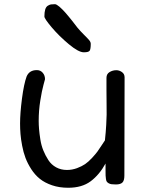

<svg xmlns="http://www.w3.org/2000/svg" viewBox="-20 -865 692 906"><path d="M375.5 -618.2Q350.6 -618.2 304.7 -656.5Q258.8 -694.8 224.1 -735.8Q189.5 -776.9 189.5 -787.1Q189.5 -807.6 193.4 -820.3Q197.3 -833 205.8 -838.1Q214.4 -843.3 220.7 -844.2Q227.1 -845.2 239.3 -845.2Q243.2 -845.2 248.5 -842Q253.9 -838.9 260.5 -833.3Q267.1 -827.6 273.9 -820.8Q280.8 -814 288.6 -805.2Q296.4 -796.4 302.7 -788.6Q309.1 -780.8 316.7 -771.5Q324.2 -762.2 328.6 -756.3Q333 -750.5 338.4 -743.7Q343.8 -736.8 344.7 -735.4Q358.4 -718.8 376 -701.4Q393.6 -684.1 400.9 -675.3Q408.2 -666.5 408.2 -658.2Q408.2 -633.8 403.3 -626Q398.4 -618.2 375.5 -618.2ZM74.7 -281.7Q74.7 -330.6 83.7 -399.9Q92.8 -469.2 105.5 -503.9Q118.2 -534.2 153.8 -534.2Q170.9 -534.2 181.6 -521.7Q192.4 -509.3 192.4 -491.2Q192.4 -490.7 185.1 -464.1Q177.7 -437.5 170.2 -390.6Q162.6 -343.8 162.6 -294.9Q162.6 -275.9 164.3 -255.4Q166 -234.9 170.4 -206.8Q174.8 -178.7 184.6 -154.8Q194.3 -130.9 208.3 -109.4Q222.2 -87.9 244.9 -75.4Q267.6 -63 295.9 -63Q320.3 -63 343.3 -71.5Q366.2 -80.1 381.6 -90.6Q397 -101.1 414.6 -120.1Q432.1 -139.2 439.7 -149.7Q447.3 -160.2 460.4 -180.4Q473.6 -200.7 475.1 -202.6Q479.5 -243.2 481.2 -275.4Q482.9 -307.6 483.2 -324.2Q483.4 -340.8 482.9 -378.4Q482.4 -416 482.4 -439.5V-497.6Q482.4 -516.1 497.1 -524.9Q511.7 -533.7 528.8 -533.7Q543 -533.7 555.4 -524.9Q567.9 -516.1 567.9 -500L566.9 -36.6Q566.9 -12.7 557.6 -3.7Q548.3 5.4 527.3 5.4Q515.1 5.4 507.1 4.4Q499 3.4 493.2 0Q487.3 -3.4 484.4 -7.1Q481.4 -10.7 480 -19.8Q478.5 -28.8 478.3 -36.4Q478 -43.9 478 -60.1V-93.3Q448.7 -40 407.7 -9.5Q366.7 21 301.8 21Q259.8 21 225.6 9.3Q191.4 -2.4 168.2 -21Q145 -39.6 127.7 -66.4Q110.4 -93.3 100.3 -119.9Q90.3 -146.5 84.5 -177.5Q78.6 -208.5 76.7 -232.7Q74.7 -256.8 74.7 -281.7Z"/></svg>

Font: Short Stack
Style: Regular
Weight: 400
Designer: James Grieshaber
Foundry: James Grieshaber
Version: Version 1.002